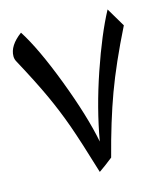

<svg xmlns="http://www.w3.org/2000/svg" viewBox="-102 -736 717 825"><g transform="rotate(-15 256.5 -323.0)"><path d="M240.2 9.8Q196.3 -136.2 169.7 -210.9Q143.1 -285.6 108.9 -360.1Q74.7 -434.6 17.1 -541Q10.3 -552.7 10.3 -565.9Q10.3 -613.3 67.9 -655.8Q123 -570.3 186.8 -403.1Q250.5 -235.8 273.9 -116.2Q298.3 -257.3 350.1 -408.9Q401.9 -560.5 453.1 -655.8L502.9 -571.8Q428.7 -423.3 385.5 -305.7Q342.3 -188 303.2 -37.1Q269 -9.8 240.2 9.8Z"/></g></svg>

Font: Droid Arabic Naskh
Style: Regular
Weight: 400
Designer: Pascal Zoghbi
Foundry: Ascender Corporation
Version: Version 1.00